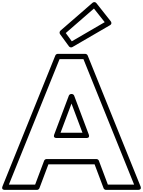

<svg xmlns="http://www.w3.org/2000/svg" viewBox="-89 -1773 1354 1818"><path d="M533.7 -1460.2 800.6 -1692 902.5 -1563.1 590.9 -1381.9ZM483.6 -1482.9C474.2 -1474.7 472.2 -1459.7 479.8 -1449.3L563.8 -1334.3C570.7 -1324.8 585.2 -1320.8 596.6 -1327.4L952.6 -1534.4C972.4 -1545.9 965.7 -1563.8 959.6 -1571.5L823.6 -1743.5C813.9 -1755.8 797.5 -1755.5 787.6 -1746.9ZM701.1 -1213 1180.9 -25H932.3L847.4 -250.8C843.7 -260.5 834.1 -267 824 -267H352C341.6 -267 332.1 -260.2 328.6 -250.8L243.7 -25H-4.9L474.9 -1213ZM741.2 -1247.4C737.7 -1256.1 728.3 -1263 718 -1263H458C448.6 -1263 438.7 -1256.9 434.8 -1247.4L-65.2 -9.4C-80.4 28.2 -42 25 -42 25H261C271.1 25 280.7 18.5 284.4 8.8L369.3 -217H806.7L891.6 8.8C895.1 18.2 904.6 25 915 25H1218C1258.5 25 1241.2 -9.4 1241.2 -9.4ZM751.4 -499.8 613.4 -866.8C609.7 -876.5 600.1 -883 590 -883H586C575.6 -883 566.1 -876.2 562.6 -866.8L424.6 -499.8C424.6 -499.8 408.3 -466 448 -466H728C728 -466 765.4 -462.7 751.4 -499.8ZM691.9 -516H484.1L588 -792.3Z"/></svg>

Font: Poland Can Into
Style: BigWritingsOLn
Weight: 700
Foundry: Cannot Into Space Fonts
Version: Version 0.92